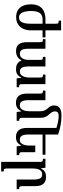

<svg xmlns="http://www.w3.org/2000/svg" viewBox="1086 -1892 1071 3283"><g transform="rotate(90 1621.5 -250.5)"><path d="M386 -492V-664Q386 -688 383 -699.5Q380 -711 368.5 -715Q357 -719 333 -719V-760H499V-245Q499 -169 472 -111.5Q445 -54 394 -22.5Q343 9 270 9Q202 9 153.5 -21Q105 -51 79.5 -107.5Q54 -164 54 -245Q54 -329 84 -383Q114 -437 170 -464Q226 -491 305 -492ZM309 -443Q276 -443 250 -432.5Q224 -422 205.5 -399Q187 -376 177.5 -338Q168 -300 168 -245Q168 -191 178.5 -144Q189 -97 213 -68.5Q237 -40 277 -40Q322 -40 345.5 -68Q369 -96 377.5 -142Q386 -188 386 -244V-443ZM490 -492H619V-443H490Z M1256 -492H1419V-93Q1419 -71 1422.5 -59.5Q1426 -48 1437 -44.5Q1448 -41 1471 -41V0H1320L1310 -78H1305Q1288 -42 1266.5 -22.5Q1245 -3 1219 4Q1193 11 1161 11Q1122 11 1093.5 0.5Q1065 -10 1046 -30.5Q1027 -51 1016 -79H1009Q992 -45 968 -25.5Q944 -6 914.5 2.5Q885 11 852 11Q775 11 738 -35.5Q701 -82 701 -179V-397Q701 -421 697.5 -432Q694 -443 683.5 -446Q673 -449 649 -449V-492H813V-195Q813 -129 831 -92Q849 -55 899 -55Q936 -55 959 -75.5Q982 -96 993 -130.5Q1004 -165 1004 -206V-392Q1004 -417 1001 -429.5Q998 -442 987 -445.5Q976 -449 952 -449V-492H1117V-195Q1117 -129 1136.5 -92Q1156 -55 1203 -55Q1240 -55 1262.5 -78Q1285 -101 1295.5 -138.5Q1306 -176 1306 -219V-392Q1306 -416 1303.5 -428.5Q1301 -441 1290.5 -445Q1280 -449 1256 -449Z M1783 -640Q1783 -679 1801 -707.5Q1819 -736 1856.5 -751Q1894 -766 1950 -766Q2003 -766 2057.5 -760Q2112 -754 2168 -741Q2224 -728 2280 -708L2250 -644Q2201 -669 2149 -685.5Q2097 -702 2048 -710Q1999 -718 1959 -718Q1919 -718 1901.5 -700.5Q1884 -683 1884 -654Q1884 -640 1888.5 -626Q1893 -612 1901.5 -598.5Q1910 -585 1923 -570Q1961 -531 1977.5 -496Q1994 -461 1994 -414V-99Q1994 -75 1998.5 -63Q2003 -51 2014 -47Q2025 -43 2046 -43V0H1895L1885 -78H1880Q1863 -43 1842 -23.5Q1821 -4 1795 4Q1769 12 1734 12Q1660 12 1620 -34.5Q1580 -81 1580 -181V-391Q1580 -417 1577.5 -429Q1575 -441 1564 -445Q1553 -449 1529 -449V-492H1693V-199Q1693 -155 1701 -122.5Q1709 -90 1728 -72Q1747 -54 1780 -54Q1818 -54 1840.5 -77Q1863 -100 1872.5 -138Q1882 -176 1882 -219V-409Q1882 -449 1867 -479.5Q1852 -510 1832 -531Q1807 -558 1795 -582Q1783 -606 1783 -640ZM2582 -318V-99Q2582 -75 2586 -63Q2590 -51 2601 -47Q2612 -43 2633 -43V0H2482L2472 -78H2467Q2449 -43 2428.5 -23.5Q2408 -4 2382 4Q2356 12 2321 12Q2247 12 2207 -34.5Q2167 -81 2167 -181V-708H2280V-199Q2280 -155 2288 -122.5Q2296 -90 2315 -72Q2334 -54 2367 -54Q2406 -54 2428.5 -77Q2451 -100 2460 -138Q2469 -176 2469 -219V-318ZM2260 -443V-492H2626V-443Z M3214 -43V0H3050V-296Q3050 -361 3031 -398.5Q3012 -436 2962 -436Q2921 -436 2899 -412.5Q2877 -389 2869 -352Q2861 -315 2861 -273V166Q2861 190 2864 202.5Q2867 215 2878 218.5Q2889 222 2912 222V265H2748V-393Q2748 -418 2744 -429.5Q2740 -441 2728.5 -445Q2717 -449 2695 -449V-492H2848L2858 -416H2862Q2882 -454 2903.5 -472Q2925 -490 2951 -496Q2977 -502 3009 -502Q3084 -502 3123.5 -456.5Q3163 -411 3163 -312V-101Q3163 -76 3166 -63.5Q3169 -51 3180 -47Q3191 -43 3214 -43Z"/></g></svg>

Font: Noto Serif Armenian Medium
Style: Regular
Weight: 500
Version: Version 2.007